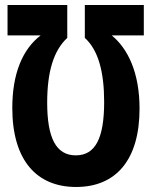

<svg xmlns="http://www.w3.org/2000/svg" viewBox="-20 -734 603 765"><path d="M553 -714H318V-583C371 -535 395 -449 395 -328C395 -183 360 -115 282 -115C203 -115 168 -185 168 -325C168 -449 194 -533 248 -583V-714H10V-593H142C70 -538 29 -441 29 -304C29 -93 128 11 283 11C443 11 536 -98 536 -301C536 -444 490 -540 425 -593H553Z"/></svg>

Font: Noto Sans Mono SemiCondensed ExtraBold
Style: Regular
Weight: 800
Width: 4
Designer: Monotype Design Team
Foundry: Monotype Imaging Inc.
Version: Version 2.014